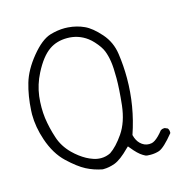

<svg xmlns="http://www.w3.org/2000/svg" viewBox="-83 -608 666 677"><g transform="rotate(-15 250.0 -270.0)"><path d="M392.6 -55.7Q374.5 -55.7 360.4 -69.8Q349.1 -81.1 344.2 -100.1L343.8 -102.1Q377 -199.2 377 -300.8Q377 -346.2 370.6 -390.6Q364.3 -435.1 335.4 -467.8Q306.2 -501 280.3 -512.7Q253.9 -524.9 222.2 -527.3Q216.3 -527.8 210.4 -527.8Q184.1 -527.8 156.2 -519.5Q123.5 -509.3 86.7 -464.4Q49.8 -419.4 36.9 -375Q23.9 -330.6 21 -277.3Q20.5 -270.5 20.5 -263.7Q20.5 -217.3 37.1 -168.5Q56.2 -112.3 91.3 -79.1Q126.5 -45.9 153.3 -32Q180.2 -18.1 210.9 -12.2Q212.4 -12.2 214.4 -12.2Q234.4 -12.2 255.9 -20Q279.3 -28.8 312 -62L317.9 -67.4L323.2 -61Q344.2 -34.7 360.8 -24.9Q369.6 -19 376 -18.6Q382.3 -18.1 388.2 -18.1Q404.8 -18.1 419.4 -22.9Q438.5 -29.8 474.6 -74.2Q474.6 -76.2 474.6 -78.1Q474.6 -85.9 470.2 -91.8L460 -96.2Q459.5 -96.2 457 -96.2Q450.2 -96.2 444.8 -92.3Q427.7 -70.8 414.1 -62Q407.2 -57.6 401.9 -56.6Q396.5 -55.7 392.6 -55.7ZM216.3 -51.8Q202.1 -51.8 188.7 -56.4Q175.3 -61 164.6 -66.9Q140.6 -80.1 118.7 -101.6Q90.3 -129.9 79.1 -165Q66.9 -201.7 61.5 -239.7Q59.1 -258.8 59.1 -278.8Q59.1 -298.8 61.5 -319.3Q66.9 -360.8 86.4 -398.9Q113.3 -451.7 144 -472.7Q171.4 -491.7 209.5 -491.7Q250 -491.7 282.2 -467.8Q292 -460.4 300.3 -451.2Q320.8 -428.7 327.6 -411.1Q334.5 -393.6 337.9 -371.3Q341.3 -349.1 341.3 -310.1Q341.3 -271 335 -212.4Q328.1 -152.8 301.8 -114.3Q275.9 -76.7 251 -60.1Q234.4 -51.8 216.3 -51.8Z"/></g></svg>

Font: Bakudai
Style: ExtraLight
Weight: 200
Version: Version 1.48